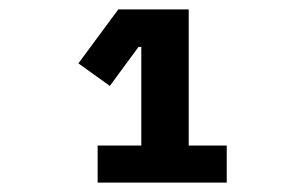

<svg xmlns="http://www.w3.org/2000/svg" viewBox="-20 -718 640 409"><path d="M188 -329V-408H281V-618H275L214 -535L147 -583L232 -698H382V-408H463V-329Z"/></svg>

Font: Lilex
Style: Regular
Weight: 400
Monospace: yes
Designer: Mike Abbink, Paul van der Laan, Pieter van Rosmalen, Mikhael Khrustik
Foundry: Mikhael Khrustik
Version: Version 2.510